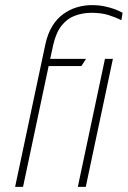

<svg xmlns="http://www.w3.org/2000/svg" viewBox="-20 -730 499 750"><path d="M454 -651 459 -680Q445 -688 427 -694.5Q409 -701 387 -705.5Q365 -710 338 -710Q309 -710 280.5 -701.5Q252 -693 227 -675Q202 -657 184 -627.5Q166 -598 157 -556L39 0H70L170 -472H298L316 -500H176L188 -555Q199 -603 221 -630.5Q243 -658 273.5 -669Q304 -680 337 -680Q376 -680 404.5 -671Q433 -662 454 -651ZM315 0 421 -500H390L284 0Z"/></svg>

Font: Advent Pro ExtraLight
Style: Italic
Weight: 250
Italic angle: -12°
Version: Version 3.000